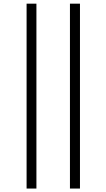

<svg xmlns="http://www.w3.org/2000/svg" viewBox="-20 -830 587 1068"><path d="M127.9 218.8V-809.6H182.6V218.8ZM369.1 218.8V-809.6H424.8V218.8Z"/></svg>

Font: Gen Shin Gothic Light
Style: Regular
Weight: 200
Designer: [Source Han Sans]
Ryoko NISHIZUKA  (kana & ideographs); Paul D. Hunt (Latin, Greek & Cyrillic); Wenlong ZHANG  (bopomofo
Version: Version 1.002.20150607